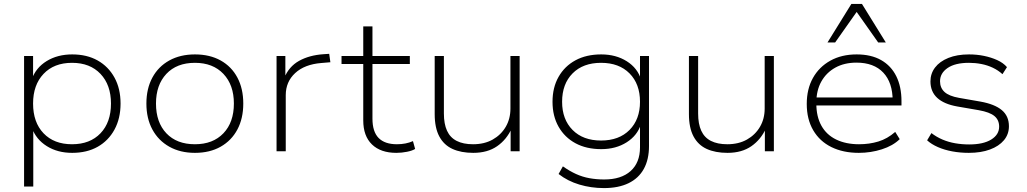

<svg xmlns="http://www.w3.org/2000/svg" viewBox="-20 -773 5245 981"><path d="M103 180V-487H149V-367H142Q163 -427 218.5 -461Q274 -495 349 -495Q424 -495 479 -464Q534 -433 565 -376.5Q596 -320 596 -244Q596 -168 565 -111Q534 -54 479 -23Q424 8 349 8Q274 8 219 -26.5Q164 -61 143 -120H150V180ZM348 -36Q440 -36 493.5 -92Q547 -148 547 -244Q547 -339 493.5 -395.5Q440 -452 348 -452Q256 -452 202.5 -395.5Q149 -339 149 -244Q149 -148 202.5 -92Q256 -36 348 -36Z M976 8Q901 8 845 -23.5Q789 -55 758.5 -111.5Q728 -168 728 -244Q728 -320 758.5 -376.5Q789 -433 845 -464Q901 -495 976 -495Q1052 -495 1107.5 -464Q1163 -433 1193 -376.5Q1223 -320 1223 -244Q1223 -168 1193 -111.5Q1163 -55 1107.5 -23.5Q1052 8 976 8ZM976 -36Q1068 -36 1121.5 -92Q1175 -148 1175 -244Q1175 -339 1121.5 -395.5Q1068 -452 976 -452Q883 -452 830 -395.5Q777 -339 777 -244Q777 -148 830 -92Q883 -36 976 -36Z M1393 0V-487H1438V-374H1432Q1456 -433 1508 -462Q1560 -491 1632 -496L1662 -498L1668 -455L1621 -451Q1536 -444 1488 -399.5Q1440 -355 1440 -287V0Z M2005 8Q1925 8 1880.5 -35Q1836 -78 1836 -158V-446H1725V-487H1836V-638H1883V-487H2074V-446H1883V-167Q1883 -100 1914.5 -68Q1946 -36 2008 -36Q2031 -36 2051.5 -40Q2072 -44 2090 -52L2101 -12Q2087 -3 2059.5 2.5Q2032 8 2005 8Z M2398 8Q2336 8 2292 -12Q2248 -32 2224.5 -76Q2201 -120 2201 -190V-487H2248V-193Q2248 -140 2264 -105Q2280 -70 2313.5 -53Q2347 -36 2397 -36Q2455 -36 2497.5 -60Q2540 -84 2564 -125Q2588 -166 2588 -218V-487H2635V0H2589V-118H2595Q2569 -60 2520 -26Q2471 8 2398 8Z M3066 188Q3000 188 2940 170Q2880 152 2834 116L2856 77Q2890 101 2923 116Q2956 131 2992 137.5Q3028 144 3067 144Q3154 144 3202 101Q3250 58 3250 -20V-139H3255Q3237 -81 3182 -46Q3127 -11 3052 -11Q2976 -11 2920.5 -41Q2865 -71 2834 -125.5Q2803 -180 2803 -253Q2803 -326 2834 -380.5Q2865 -435 2920.5 -465Q2976 -495 3052 -495Q3127 -495 3182.5 -460Q3238 -425 3256 -365H3250V-487H3296V-27Q3296 42 3269.5 90Q3243 138 3191.5 163Q3140 188 3066 188ZM3051 -55Q3143 -55 3196.5 -109Q3250 -163 3250 -253Q3250 -344 3196.5 -398Q3143 -452 3051 -452Q2959 -452 2905.5 -398Q2852 -344 2852 -253Q2852 -163 2905.5 -109Q2959 -55 3051 -55Z M3697 8Q3635 8 3591 -12Q3547 -32 3523.5 -76Q3500 -120 3500 -190V-487H3547V-193Q3547 -140 3563 -105Q3579 -70 3612.5 -53Q3646 -36 3696 -36Q3754 -36 3796.5 -60Q3839 -84 3863 -125Q3887 -166 3887 -218V-487H3934V0H3888V-118H3894Q3868 -60 3819 -26Q3770 8 3697 8Z M4368 8Q4288 8 4228 -21.5Q4168 -51 4135 -107.5Q4102 -164 4102 -242Q4102 -318 4133.5 -374.5Q4165 -431 4222.5 -463Q4280 -495 4357 -495Q4431 -495 4482 -466Q4533 -437 4559.5 -383.5Q4586 -330 4586 -256V-234H4132V-275H4563L4541 -258Q4541 -351 4493 -402Q4445 -453 4356 -453Q4294 -453 4248 -427.5Q4202 -402 4176.5 -356.5Q4151 -311 4151 -249V-243Q4151 -177 4177 -130.5Q4203 -84 4252.5 -60Q4302 -36 4369 -36Q4422 -36 4468 -50Q4514 -64 4554 -99L4577 -62Q4542 -28 4485.5 -10Q4429 8 4368 8ZM4208 -556 4330 -753H4384L4506 -556H4467L4357 -712L4247 -556Z M4930 8Q4886 8 4845.5 0.5Q4805 -7 4772 -21.5Q4739 -36 4717 -56L4739 -93Q4765 -73 4795.5 -60Q4826 -47 4860.5 -41Q4895 -35 4932 -35Q5004 -35 5044.5 -60Q5085 -85 5085 -126Q5085 -160 5061 -180Q5037 -200 4981 -210L4871 -229Q4803 -241 4768.5 -273Q4734 -305 4734 -357Q4734 -397 4757.5 -428Q4781 -459 4825.5 -477Q4870 -495 4931 -495Q4971 -495 5007.5 -487.5Q5044 -480 5075 -466Q5106 -452 5125 -430L5102 -394Q5080 -414 5052.5 -427Q5025 -440 4994 -446Q4963 -452 4931 -452Q4860 -452 4821.5 -425.5Q4783 -399 4783 -358Q4783 -324 4806 -303Q4829 -282 4880 -273L4989 -254Q5062 -241 5098.5 -210.5Q5135 -180 5135 -128Q5135 -87 5109.5 -56.5Q5084 -26 5038 -9Q4992 8 4930 8Z"/></svg>

Font: Nunito Sans 10pt SemiExpanded ExtraLight
Style: Regular
Weight: 250
Width: 6
Designer: Vernon Adams
Foundry: Vernon Adams
Version: Version 3.101;gftools[0.9.27]